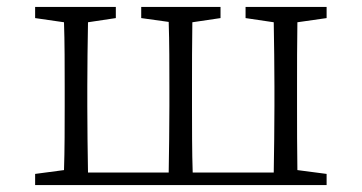

<svg xmlns="http://www.w3.org/2000/svg" viewBox="-20 -532 1040 552"><path d="M686 -480 767 -468C768 -413 769 -336 769 -284V-227C769 -173 768 -91 767 -36H534C532 -91 532 -173 532 -227V-284C532 -336 532 -413 533 -468L614 -480V-512H386V-480L465 -469C467 -413 467 -336 467 -284V-227C467 -173 466 -91 465 -36H233C232 -91 231 -173 231 -227V-284C231 -336 232 -413 233 -468L313 -480V-512H81V-480L164 -468C166 -413 166 -336 166 -284V-227C166 -175 166 -98 164 -43L81 -32V0H919V-32L835 -43C834 -98 834 -175 834 -227V-284C834 -336 834 -413 835 -468L919 -480V-512H686Z"/></svg>

Font: Kiri Minchoo Light
Style: Regular
Weight: 300
Designer: Ryoko NISHIZUKA 西塚涼子 (kana & ideographs); Frank Grießhammer (Latin, Greek & Cyrillic);
akenotsuki.com/eyeben/fonts/ (U+
Foundry: Adobe
akenotsuki.com/eyeben/fonts/
Version: Version 4.002;hotconv 1.0.119;makeotfexe 2.5.65604